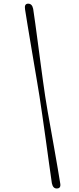

<svg xmlns="http://www.w3.org/2000/svg" viewBox="-20 -833 442 1068"><path d="M199.9 -295.9Q206.5 -253.8 215.5 -191.1Q224.5 -128.3 234.3 -58.7Q244 10.8 252.8 75.6Q261.6 140.4 268.5 186.2Q274.8 217.1 297.6 215.3Q321 214.6 314.5 184.2Q309.1 150.4 300.9 102.4Q292.8 54.4 283 -0.5Q273.3 -55.3 263.5 -110.4Q253.6 -165.6 245 -214Q236.4 -262.4 231.4 -297.1Q226.1 -332.4 219.3 -381.4Q212.5 -430.3 205.1 -486Q197.8 -541.6 190.4 -597Q183 -652.5 176.4 -701.1Q169.7 -749.7 164.5 -783.9Q158.3 -813.7 135.2 -812.5Q114.3 -811.6 119.3 -781.1Q125.1 -744.1 133.2 -694.5Q141.4 -644.9 150.7 -589.7Q160 -534.4 169.2 -479.8Q178.5 -425.1 186.5 -377.3Q194.5 -329.6 199.9 -295.9Z"/></svg>

Font: Fraunces 72pt SemiBold
Style: Italic
Weight: 600
Italic angle: -16°
Version: Version 1.000;[b76b70a41]